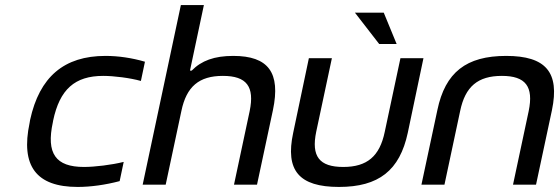

<svg xmlns="http://www.w3.org/2000/svg" viewBox="-20 -730 2210 759"><path d="M99 -256 97 -244C61 -74 123 9 287 9C338 9 396 1 453 -14L469 -90C421 -78 354 -70 312 -70C200 -70 162 -123 189 -247L190 -253C216 -377 276 -430 388 -430C430 -430 494 -422 537 -410L553 -486C502 -501 448 -509 397 -509C233 -509 136 -426 99 -256Z M695 -710 544 0H635L697 -291C717 -388 767 -430 861 -430C955 -430 987 -388 967 -291L905 0H996L1059 -295C1090 -443 1041 -509 902 -509C827 -509 776 -490 738 -451H731L786 -710Z M1139 -205C1107 -56 1162 9 1320 9C1477 9 1560 -56 1592 -205L1654 -500H1563L1501 -209C1481 -112 1431 -70 1337 -70C1242 -70 1210 -112 1230 -209L1292 -500H1201ZM1383 -680 1479 -556H1548L1497 -680Z M1709 -295 1646 0H1737L1799 -291C1819 -388 1869 -430 1964 -430C2058 -430 2090 -388 2070 -291L2008 0H2099L2162 -295C2193 -444 2138 -509 1981 -509C1823 -509 1740 -444 1709 -295Z"/></svg>

Font: LT Wave Text Italic
Style: Regular
Weight: 400
Designer: Daniel Lyons
Version: Version 2.5 (Glyphs App)